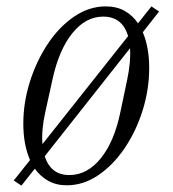

<svg xmlns="http://www.w3.org/2000/svg" viewBox="-20 -571 540 601"><path d="M47 10 23 -6 74 -70Q53 -118 53 -184Q53 -250 73.5 -315Q94 -380 129.5 -433.5Q165 -487 212 -519Q259 -551 311 -551Q345 -551 370 -537Q395 -523 412 -498L454 -551L478 -535L427 -470Q447 -423 447 -358Q447 -291 426.5 -225.5Q406 -160 370 -107Q334 -54 287.5 -22.5Q241 9 189 9Q156 9 131 -5Q106 -19 89 -43ZM122 -221Q109 -163 113 -120L381 -458Q363 -519 303 -519Q248 -519 206 -466.5Q164 -414 144 -321ZM197 -23Q253 -23 295.5 -75.5Q338 -128 357 -221L378 -321Q390 -378 387 -420L120 -82Q139 -23 197 -23Z"/></svg>

Font: Xanh Mono
Style: Italic
Weight: 400
Italic angle: -12°
Monospace: yes
Designer: Lam Bao, Duy Dao
Foundry: Yellow Type Foundry
Version: Version 3.101; ttfautohint (v1.8.3)